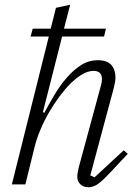

<svg xmlns="http://www.w3.org/2000/svg" viewBox="-20 -778 579 810"><path d="M354 12Q332 12 319 -0.5Q306 -13 306 -33Q306 -41 308 -51Q310 -61 312 -71L406 -418Q410 -431 410 -444Q410 -479 375 -479Q352 -479 327 -464.5Q302 -450 276 -424Q253 -401 230.5 -370.5Q208 -340 187.5 -305Q167 -270 151 -232Q135 -194 126 -158L87 0H30L186 -624H109L118 -657H194L216 -745L276 -758L250 -657H427L419 -624H242L161 -305L167 -302Q186 -338 209.5 -377.5Q233 -417 261 -449.5Q289 -482 321.5 -503Q354 -524 393 -524Q432 -524 449.5 -504Q467 -484 467 -452Q467 -441 465 -430Q463 -419 460 -407L361 -38L379 -30L502 -144L519 -129L441 -46Q408 -11 389.5 0.5Q371 12 354 12Z"/></svg>

Font: IBM Plex Serif Light
Style: Italic
Weight: 300
Italic angle: -14°
Designer: Mike Abbink, Paul van der Laan, Pieter van Rosmalen
Foundry: Bold Monday
Version: Version 3.001